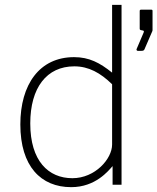

<svg xmlns="http://www.w3.org/2000/svg" viewBox="-20 -763 650 793"><path d="M274 10C375 10 428 -58 445 -77V0H482V-743H443V-463C392 -504 348 -527 286 -527C143 -527 64 -414 64 -249C64 -76 149 10 274 10ZM549 -553H564C572 -553 575 -555 577 -560L609 -634C609 -635 610 -636 610 -638V-718C610 -722 608 -723 605 -723H563C559 -723 557 -722 557 -717V-645C557 -640 559 -639 565 -638L570 -637C575 -636 575 -634 573 -628L544 -560C543 -557 545 -553 549 -553ZM279 -27C180 -27 105 -98 105 -253C105 -401 173 -489 287 -489C346 -489 395 -462 443 -415V-166C443 -107 373 -27 279 -27Z"/></svg>

Font: United Sans Thin
Style: Regular
Weight: 100
Designer: Pablo Impallari, Rodrigo Fuenzalida (Modified by Dan O. Williams)
Version: Version 1.000;PS 001.000;hotconv 1.0.88;makeotf.lib2.5.64775